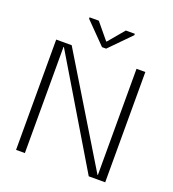

<svg xmlns="http://www.w3.org/2000/svg" viewBox="-131 -819 832 921"><g transform="rotate(20 284.5 -359.0)"><path d="M465 -563H510V0H426L102 -542H100V0H55V-563H134L463 -21H465ZM274 -604 169 -711V-718H216L283 -637H286L354 -718H400V-711L295 -604Z"/></g></svg>

Font: Darker Grotesque
Style: Regular
Weight: 400
Designer: Gabriel Lam
Foundry: TypeRant
Version: Version 1.000;gftools[0.9.28]